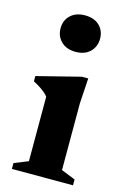

<svg xmlns="http://www.w3.org/2000/svg" viewBox="-112 -771 540 824"><g transform="rotate(15 158.0 -359.0)"><path d="M161 -556Q120.5 -556 96.8 -579Q73 -602 73 -637.5Q73 -673 96.8 -695.5Q120.5 -718 161 -718Q201.5 -718 225 -695.5Q248.5 -673 248.5 -637.5Q248.5 -602 225 -579Q201.5 -556 161 -556ZM243.5 -460 236.5 -347V-51L299 -26V0H27.5V-26L89.5 -51V-337.5Q83 -346.5 72.2 -355.2Q61.5 -364 48.5 -372.2Q35.5 -380.5 21.5 -387.5V-411L215.5 -460Z"/></g></svg>

Font: Newsreader 16pt 16pt
Style: Bold
Weight: 700
Version: Version 1.003